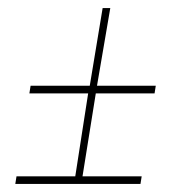

<svg xmlns="http://www.w3.org/2000/svg" viewBox="-20 -531 450 477"><path d="M329 -74H18L21 -93H167L199 -299H53L56 -318H203L235 -511H254L221 -318H367L364 -299H218L185 -93H332Z"/></svg>

Font: Georama ExtraCondensed Thin Thin
Style: Italic
Weight: 250
Italic angle: -9°
Version: Version 1.001